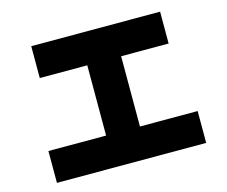

<svg xmlns="http://www.w3.org/2000/svg" viewBox="-103 -869 1205 1019"><g transform="rotate(-15 500.0 -360.0)"><path d="M90 8V-167H407V-553H146V-728H854V-553H593V-167H910V8Z"/></g></svg>

Font: Murecho Black
Style: Regular
Weight: 900
Designer: Neil Summerour
Foundry: Positype
Version: Version 1.010; ttfautohint (v1.8.3)